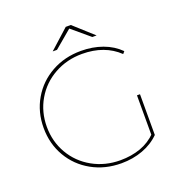

<svg xmlns="http://www.w3.org/2000/svg" viewBox="-151 -999 1076 1134"><g transform="rotate(-20 387.0 -432.0)"><path d="M59 -350Q59 -450 106 -530.5Q153 -611 235.5 -657Q318 -703 421 -703Q494 -703 556 -680.5Q618 -658 662 -614L650 -600Q562 -684 421 -684Q325 -684 246.5 -640Q168 -596 123.5 -519.5Q79 -443 79 -350Q79 -257 123.5 -180.5Q168 -104 246.5 -60Q325 -16 421 -16Q490 -16 548 -36.5Q606 -57 650 -102L662 -87Q618 -43 555.5 -20Q493 3 421 3Q318 3 235.5 -43Q153 -89 106 -169.5Q59 -250 59 -350ZM643 -89V-343H662V-87ZM386 -867H418L540 -757H513L399 -853H405L291 -757H264Z"/></g></svg>

Font: iiserrat Thin
Style: Regular
Weight: 100
Designer: Akira Ohta
Foundry: Akira Ohta
Version: Version 1.200;Glyphs 3.3.1 (3343)